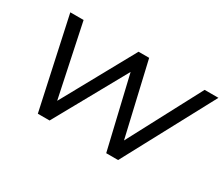

<svg xmlns="http://www.w3.org/2000/svg" viewBox="-118 -1003 1508 1301"><g transform="rotate(30 635.5 -352.5)"><path d="M265 0 112 -705H216L342 -107H316L646 -705H729L868 -106H846L1163 -705H1271L893 0H800L664 -576H677L357 0Z"/></g></svg>

Font: Nunito Sans 10pt SemiExpanded Medium
Style: Italic
Weight: 500
Width: 6
Italic angle: -9°
Designer: Vernon Adams
Foundry: Vernon Adams
Version: Version 3.101;gftools[0.9.27]